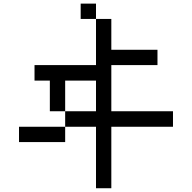

<svg xmlns="http://www.w3.org/2000/svg" viewBox="-20 -879 1040 1040"><path d="M167 -442.4V-526.4H500V-776.4H583V-609.4H833V-526.4H583V-276.4H917V-192.4H583V140.6H500V-192.4H333V-276.4H250V-442.4ZM83 -109.4V-192.4H333V-109.4ZM333 -276.4H500V-442.4H333ZM500 -776.4H417V-859.4H500Z"/></svg>

Font: KH Dot Kodenmachou 12
Style: Regular
Weight: 400
Designer: Original version for X68000 by Keitarou Hiraki (http://hp.vector.co.jp/authors/VA000874/) / TrueType conversion by Homem
Version: Version 1.00.20150527